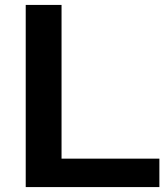

<svg xmlns="http://www.w3.org/2000/svg" viewBox="-20 -760 676 780"><path d="M84.5 0V-740H230V-115.5H627.5V0Z"/></svg>

Font: Encode Sans Expanded Expanded SemiBold
Style: Regular
Weight: 600
Width: 7
Designer: Multiple Designers
Foundry: Impallari Type
Version: Version 3.000; ttfautohint (v1.8.3) -l 8 -r 50 -G 200 -x 14 